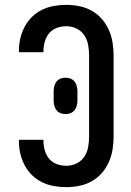

<svg xmlns="http://www.w3.org/2000/svg" viewBox="-20 -763 540 791"><path d="M253 8Q227 8 202 3.5Q177 -1 154 -12Q131 -23 112.5 -41Q94 -59 82 -81.5Q70 -104 64 -129Q58 -154 58 -180V-187H159V-183Q159 -163 164.5 -143.5Q170 -124 182.5 -109Q195 -94 214 -87Q233 -80 253 -80Q275 -80 295 -89.5Q315 -99 327 -117Q339 -135 343 -156.5Q347 -178 347 -200V-535Q347 -557 343 -578.5Q339 -600 327 -618Q315 -636 295 -645.5Q275 -655 253 -655Q233 -655 214 -648Q195 -641 182.5 -626Q170 -611 164.5 -591.5Q159 -572 159 -552V-548H58V-555Q58 -581 64 -606Q70 -631 82 -653.5Q94 -676 112.5 -694Q131 -712 154 -723Q177 -734 202 -738.5Q227 -743 253 -743Q280 -743 307 -737.5Q334 -732 357.5 -719Q381 -706 399 -685.5Q417 -665 428 -640.5Q439 -616 443.5 -589Q448 -562 448 -535V-200Q448 -173 443.5 -146Q439 -119 428 -94.5Q417 -70 399 -49.5Q381 -29 357.5 -16Q334 -3 307 2.5Q280 8 253 8ZM250 -293Q239 -293 229 -297Q219 -301 212.5 -309.5Q206 -318 203.5 -328.5Q201 -339 201 -349V-387Q201 -397 203.5 -407.5Q206 -418 212.5 -426.5Q219 -435 229 -439Q239 -443 250 -443Q261 -443 271 -439Q281 -435 287.5 -426.5Q294 -418 296.5 -407.5Q299 -397 299 -387V-349Q299 -339 296.5 -328.5Q294 -318 287.5 -309.5Q281 -301 271 -297Q261 -293 250 -293Z"/></svg>

Font: Iosevka Term Semibold
Style: Regular
Weight: 600
Monospace: yes
Designer: Belleve Invis
Foundry: Belleve Invis
Version: Version 31.4.0